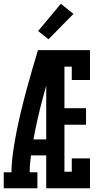

<svg xmlns="http://www.w3.org/2000/svg" viewBox="-20 -1002 540 1022"><path d="M0 0V-85H41Q42 -140 50 -195.5Q58 -251 69 -305.5Q80 -360 93 -414Q106 -468 120.5 -521.5Q135 -575 150.5 -628.5Q166 -682 182 -735H226V-723L274 -710Q240 -599 209.5 -486.5Q179 -374 158 -260H226V-175H145Q142 -153 140 -130.5Q138 -108 138 -85H179V0ZM226 0V-735H459V-576H362V-647H323V-426H438V-338H323V-88H362V-159H459V0ZM238 -793 183 -837 304 -982 371 -928Z"/></svg>

Font: Iosevka Curly Slab Semibold
Style: Regular
Weight: 600
Monospace: yes
Designer: Belleve Invis
Foundry: Belleve Invis
Version: Version 22.1.2; ttfautohint (v1.8.4)